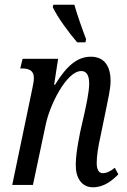

<svg xmlns="http://www.w3.org/2000/svg" viewBox="-20 -786 538 816"><path d="M308 -606H343L346 -619C330 -661 307 -726 296 -766H207L204 -756C226 -710 272 -648 308 -606ZM375 10C423 10 458 -20 483 -45L468 -73C450 -58 433 -50 416 -50C399 -50 391 -67 391 -94C391 -121 397 -163 407 -206L431 -323C438 -360 450 -407 450 -442C450 -497 429 -545 366 -545C307 -545 262 -504 214 -426H210L227 -536H76L66 -495H73C102 -495 124 -487 124 -455C124 -444 121 -424 116 -403L32 0H120L174 -255C191 -340 263 -484 325 -484C354 -484 359 -455 359 -430C359 -395 345 -333 339 -305L321 -226C307 -156 302 -118 302 -86C301 -32 326 10 375 10Z"/></svg>

Font: Noto Serif ExtraCondensed
Style: Italic
Weight: 400
Width: 2
Italic angle: -12°
Designer: Monotype Design Team
Foundry: Monotype Imaging Inc.
Version: Version 2.014